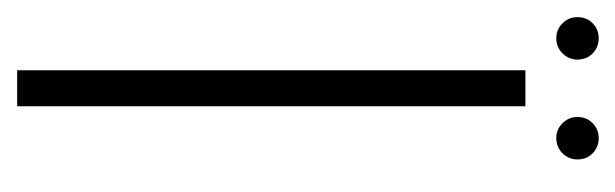

<svg xmlns="http://www.w3.org/2000/svg" viewBox="-272 -451 718 224"><g transform="rotate(90 87.0 -339.0)"><path d="M57 0H99V-593H57ZM19.5 -629Q30 -629 37.2 -636.2Q44.5 -643.5 44.5 -653.5Q44.5 -664.5 37.2 -671.5Q30 -678.5 19.5 -678.5Q9.5 -678.5 2.2 -671.5Q-5 -664.5 -5 -653.5Q-5 -643.5 2.2 -636.2Q9.5 -629 19.5 -629ZM136 -629Q146.5 -629 153.8 -636.2Q161 -643.5 161 -653.5Q161 -664.5 153.8 -671.5Q146.5 -678.5 136 -678.5Q126 -678.5 118.8 -671.5Q111.5 -664.5 111.5 -653.5Q111.5 -643.5 118.8 -636.2Q126 -629 136 -629Z"/></g></svg>

Font: Anybody UltraCondensed Thin ExtraLight
Style: Regular
Weight: 250
Version: Version 1.111